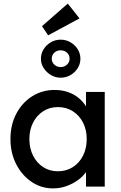

<svg xmlns="http://www.w3.org/2000/svg" viewBox="-20 -1035 673 1065"><path d="M274 10Q209 10 155.5 -26Q102 -62 70 -124Q38 -186 38 -264Q38 -343 70.5 -404.5Q103 -466 158.5 -501Q214 -536 283 -536Q324 -536 358 -524Q392 -512 417.5 -490.5Q443 -469 459.5 -441Q476 -413 480 -381L457 -389V-525H561V0H457V-125L481 -132Q475 -105 456.5 -79.5Q438 -54 409.5 -34Q381 -14 346.5 -2Q312 10 274 10ZM301 -85Q348 -85 384 -108Q420 -131 440.5 -171.5Q461 -212 461 -264Q461 -315 440.5 -355Q420 -395 384 -418Q348 -441 301 -441Q255 -441 219.5 -418Q184 -395 163.5 -355Q143 -315 143 -264Q143 -212 163.5 -171.5Q184 -131 219.5 -108Q255 -85 301 -85ZM316 -604Q288 -604 263 -618.5Q238 -633 222.5 -657Q207 -681 207 -709Q207 -738 222 -762Q237 -786 262 -800.5Q287 -815 316 -815Q346 -815 371 -800.5Q396 -786 411 -762Q426 -738 426 -709Q426 -681 411 -657Q396 -633 371 -618.5Q346 -604 316 -604ZM316 -663Q337 -663 351.5 -676.5Q366 -690 366 -709Q366 -730 351.5 -743Q337 -756 316 -756Q295 -756 281 -742.5Q267 -729 267 -709Q267 -690 281.5 -676.5Q296 -663 316 -663ZM247 -839 213 -890 356 -1015 421 -933Z"/></svg>

Font: Lexend Medium
Style: Regular
Weight: 500
Designer: Bonnie Shaver-Troup, Thomas Jockin
Foundry: Lexend
Version: Version 1.005